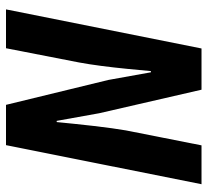

<svg xmlns="http://www.w3.org/2000/svg" viewBox="-46 -646 692 640"><g transform="rotate(90 300.0 -326.0)"><path d="M11.3 0 141.6 -651.7H279L357.5 -310.5L382.9 -169H386.9Q389.2 -194.4 392.7 -226.8Q396.2 -259.2 399.8 -292Q403.5 -324.8 407.5 -352.9Q411.5 -381 414.7 -399.8L464.5 -651.7H594.1L463.8 0H329.5L246.5 -341.2L221 -483H217Q213.8 -447.8 209.5 -403.9Q205.2 -359.9 199.7 -317.7Q194.2 -275.5 188.2 -243.5L140.8 0Z"/></g></svg>

Font: SourceCodeVF
Style: Italic
Weight: 200
Italic angle: -11°
Monospace: yes
Designer: Paul D. Hunt, Teo Tuominen
Foundry: Adobe
Version: Version 1.026;hotconv 1.1.0;makeotfexe 2.6.0